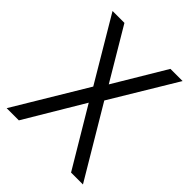

<svg xmlns="http://www.w3.org/2000/svg" viewBox="-196 -818 936 936"><g transform="rotate(45 272.0 -350.0)"><path d="M36 -700 230 -373 6 0H90L270 -302L450 0H532L316 -363L519 -700H435L276 -434L118 -700Z"/></g></svg>

Font: Mint Spirit
Style: Regular
Weight: 400
Designer: HARENDAL Hirwen
Foundry: Arkandis Digital Foundry.
Version: Version 1.004;FFEdit